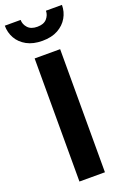

<svg xmlns="http://www.w3.org/2000/svg" viewBox="-187 -973 671 1026"><g transform="rotate(-20 148.5 -459.5)"><path d="M-14 -919H76Q76 -894 94 -874Q112 -854 148 -854Q185 -854 202.5 -874Q220 -894 220 -919H311Q311 -880 292 -847Q273 -814 237 -794Q201 -774 148 -774Q96 -774 59.5 -794Q23 -814 4.5 -847Q-14 -880 -14 -919ZM76 -700H221V0H76Z"/></g></svg>

Font: Von Semi
Style: Regular
Weight: 600
Version: Version 4.000; ttfautohint (v1.8.4.7-5d5b)